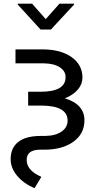

<svg xmlns="http://www.w3.org/2000/svg" viewBox="-20 -793 522 1029"><path d="M331.5 -379.4Q331.5 -412.1 300.5 -432.4Q269.5 -452.6 214.8 -453.6H63V-528.3H207Q305.7 -528.3 363.8 -486.8Q421.9 -445.3 421.9 -377.4Q421.9 -341.8 397 -312.7Q372.1 -283.7 327.6 -266.1Q432.6 -233.9 432.6 -148.4Q432.6 -76.2 373.3 -33.4Q314 9.3 216.3 9.3H191.9Q123 10.7 123 64Q123 115.2 186.5 147.5L201.7 154.8L165 215.8Q104.5 189 70.8 147.9Q37.1 106.9 37.1 59.6Q37.1 0 77.4 -32Q117.7 -64 196.8 -64.5H223.1Q278.8 -65.4 311.5 -88.9Q342.3 -111.3 342.3 -146.5Q342.3 -225.6 205.6 -227.1H130.9V-301.3H197.3Q331.5 -301.3 331.5 -379.4ZM225.1 -690.4 298.8 -773.4H377V-768.6L252.9 -634.8H197.3L75.2 -768.6V-773.4H151.9Z"/></svg>

Font: Noboto
Style: Regular
Weight: 400
Designer: Google
Version: Version 2.001101; 2014